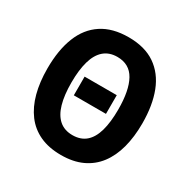

<svg xmlns="http://www.w3.org/2000/svg" viewBox="-165 -877 1023 1038"><g transform="rotate(30 347.0 -357.5)"><path d="M447.8 -421.4V-304.7H247.1V-421.4ZM644 -357.9Q644 -274.4 626 -206.5Q607.9 -138.7 571.3 -90.3Q534.7 -42 479 -16.1Q423.3 9.8 347.7 9.8Q271.5 9.8 215.6 -16.1Q159.7 -42 123.3 -90.6Q86.9 -139.2 68.8 -207Q50.8 -274.9 50.8 -358.9Q50.8 -474.6 83.3 -556.4Q115.7 -638.2 181.9 -681.6Q248 -725.1 348.1 -725.1Q449.2 -725.1 514.6 -680.2Q580.1 -635.3 612.1 -553Q644 -470.7 644 -357.9ZM201.2 -357.9Q201.2 -279.8 216.8 -225.3Q232.4 -170.9 264.9 -142.6Q297.4 -114.3 347.7 -114.3Q398.4 -114.3 430.7 -142.1Q462.9 -169.9 478.3 -224.4Q493.7 -278.8 493.7 -357.9Q493.7 -477.1 458.7 -539.8Q423.8 -602.5 348.1 -602.5Q297.9 -602.5 265.1 -574.2Q232.4 -545.9 216.8 -491.2Q201.2 -436.5 201.2 -357.9Z"/></g></svg>

Font: Open Sans SemiCondensed
Style: Bold
Weight: 700
Width: 4
Designer: Monotype Design Team
Foundry: Monotype Imaging Inc.
Version: Version 3.003